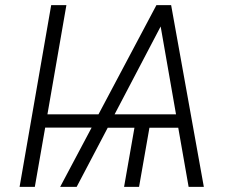

<svg xmlns="http://www.w3.org/2000/svg" viewBox="-20 -731 896 751"><path d="M239.7 -710.9H180.2L56.6 0H116.2L156.7 -231.9H338.4L215.3 0H279.8L401.4 -231.4H505.9L465.3 0H523.9L564.5 -231.4H677.2L717.8 0H777.3L649.4 -710.9H591.8L365.2 -283.7H165.5ZM608.4 -627.4 668.5 -283.7H428.2Z"/></svg>

Font: Roboto Light
Style: Italic
Weight: 300
Italic angle: -12°
Designer: Google
Version: Version 2.137; 2017